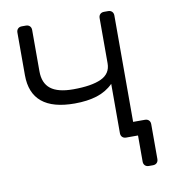

<svg xmlns="http://www.w3.org/2000/svg" viewBox="-75 -586 703 782"><g transform="rotate(-10 276.0 -195.0)"><path d="M495 -58Q505 -58 511 -52Q517 -46 517 -36V108Q517 118 511 124Q505 130 495 130H478Q468 130 462 124Q456 118 456 108V0H407Q397 0 391 -6Q385 -12 385 -22V-226Q357 -198 317.5 -185.5Q278 -173 225 -173Q45 -173 45 -322V-498Q45 -508 51 -514Q57 -520 67 -520H84Q94 -520 100 -514Q106 -508 106 -498V-327Q106 -278 136 -254.5Q166 -231 229 -231Q305 -231 345 -249.5Q385 -268 385 -311V-498Q385 -508 391 -514Q397 -520 407 -520H424Q434 -520 440 -514Q446 -508 446 -498V-58Z"/></g></svg>

Font: Rubik AZ
Style: Regular
Weight: 300
Designer: Hubert and Fischer
Foundry: Hubert & Fischer
Version: Version 2.000